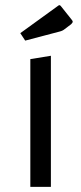

<svg xmlns="http://www.w3.org/2000/svg" viewBox="-20 -727 316 747"><path d="M178 -510V0H98V-497ZM59 -598 204 -703Q209 -707 211 -707Q214 -707 217 -703L256 -654Q263 -646 263 -643Q263 -639 257 -633L232 -614Q224 -607 211 -604L78 -569Z"/></svg>

Font: Changa Light
Style: Regular
Weight: 300
Designer: Eduardo Rodriguez Tunni
Foundry: Eduardo Rodriguez Tunni
Version: Version 2.002; ttfautohint (v1.5) -l 8 -r 50 -G 110 -x 14 -H